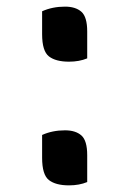

<svg xmlns="http://www.w3.org/2000/svg" viewBox="-20 -551 390 579"><path d="M243 -375Q219 -365 188 -365Q148 -365 127.5 -381Q107 -397 107 -448V-517Q138 -531 176 -531Q208 -531 225.5 -515.5Q243 -500 243 -456ZM243 -2Q219 8 188 8Q148 8 127.5 -8Q107 -24 107 -75V-144Q138 -158 176 -158Q208 -158 225.5 -142.5Q243 -127 243 -83Z"/></svg>

Font: Recursive Sn Csl St Med
Style: Regular
Weight: 500
Version: Version 1.079;hotconv 1.0.112;makeotfexe 2.5.65598; ttfautoh